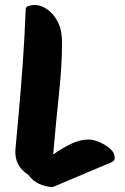

<svg xmlns="http://www.w3.org/2000/svg" viewBox="-20 -748 511 783"><path d="M195 15Q167 14 140 2Q113 -10 96 -35Q68 -52 54 -78.5Q40 -105 43 -140Q50 -214 57.5 -298.5Q65 -383 72.5 -485Q80 -587 85 -713Q87 -721 97.5 -724Q108 -727 121 -728Q145 -728 171 -711Q197 -694 215 -660Q233 -626 233 -575Q233 -483 221 -370Q209 -257 197 -120H200Q232 -143 269 -161Q306 -179 340 -179Q360 -179 385 -168.5Q410 -158 429 -141.5Q448 -125 448 -105Q448 -92 436 -87Z"/></svg>

Font: Protest Riot
Style: Regular
Weight: 400
Designer: Octavio Pardo
Foundry: Ashler Design
Version: Version 2.005; ttfautohint (v1.8.4.7-5d5b)